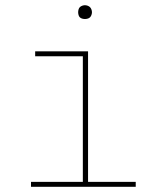

<svg xmlns="http://www.w3.org/2000/svg" viewBox="-20 -717 640 737"><path d="M501 0H99V-19H298V-501H115V-520H318V-19H501ZM306 -644Q301 -644 295.5 -645.5Q290 -647 286.5 -650.5Q283 -654 281.5 -659.5Q280 -665 280 -670Q280 -675 281.5 -680.5Q283 -686 286.5 -689.5Q290 -693 295.5 -695Q301 -697 306 -697Q311 -697 316.5 -695Q322 -693 325.5 -689.5Q329 -686 331 -680.5Q333 -675 333 -670Q333 -665 331 -659.5Q329 -654 325.5 -650.5Q322 -647 316.5 -645.5Q311 -644 306 -644Z"/></svg>

Font: Iosevka Thin Extended
Style: Regular
Weight: 100
Width: 7
Monospace: yes
Designer: Belleve Invis
Foundry: Belleve Invis
Version: Version 32.5.0; ttfautohint (v1.8.4)